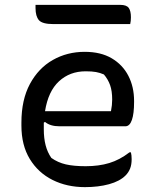

<svg xmlns="http://www.w3.org/2000/svg" viewBox="-20 -757 640 789"><path d="M328 -544Q394 -544 439 -517.5Q484 -491 507.5 -445.5Q531 -400 531 -342V-338Q531 -290 522 -264Q513 -238 495 -238H225Q186 -238 165 -256L160 -253Q160 -245 160 -236V-225Q160 -189 167.5 -160Q175 -131 191 -108Q218 -89 250.5 -81.5Q283 -74 332 -74Q386 -74 429 -87Q472 -100 512 -131H518Q521 -119 521 -103Q521 -80 514.5 -64Q508 -48 496 -36Q472 -12 428 0Q384 12 329 12Q255 12 196 -17.5Q137 -47 102.5 -103.5Q68 -160 68 -241V-253Q68 -347 103 -412Q138 -477 197 -510.5Q256 -544 328 -544ZM332 -464Q267 -464 222.5 -423Q178 -382 165 -300H436Q441 -325 441 -348Q441 -383 432.5 -407Q424 -431 407 -451Q391 -458 374.5 -461Q358 -464 332 -464ZM126 -737H474Q500 -737 509 -724.5Q518 -712 518 -686Q518 -670 515 -658H200Q154 -658 140 -674Q126 -690 126 -724Z"/></svg>

Font: Recursive Sn Csl St
Style: Regular
Weight: 400
Version: Version 1.079;hotconv 1.0.112;makeotfexe 2.5.65598; ttfautoh